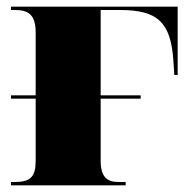

<svg xmlns="http://www.w3.org/2000/svg" viewBox="-20 -556 585 576"><path d="M13 0H357V-10H336C302 -10 282 -24 282 -74V-260H402V-270H282V-526H340C452 -526 492 -490 500 -376L503 -331H513V-536H13V-526H24C62 -526 87 -515 87 -459V-270H13V-260H87V-74C87 -26 72 -10 24 -10H13Z"/></svg>

Font: Noto Serif Display Black
Style: Regular
Weight: 900
Designer: Monotype Design Team
Foundry: Monotype Imaging Inc.
Version: Version 2.009